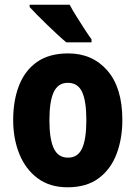

<svg xmlns="http://www.w3.org/2000/svg" viewBox="-20 -852 577 816"><path d="M500 -342Q500 -263 475.5 -198Q451 -133 399.5 -94.5Q348 -56 267 -56Q192 -56 140.5 -94Q89 -132 62.5 -197Q36 -262 36 -342Q36 -426 61.5 -490Q87 -554 138.5 -589.5Q190 -625 270 -625Q373 -625 436.5 -552Q500 -479 500 -342ZM190 -341Q190 -261 208.5 -221.5Q227 -182 269 -182Q311 -182 329 -221.5Q347 -261 347 -342Q347 -422 329 -461Q311 -500 268 -500Q227 -500 208.5 -461Q190 -422 190 -341ZM276 -832Q287 -811 304.5 -783Q322 -755 339.5 -728Q357 -701 369 -685V-672H262Q247 -684 225.5 -704Q204 -724 181 -746Q158 -768 138 -788.5Q118 -809 106 -822V-832Z"/></svg>

Font: Noto Sans Malayalam UI Condensed ExtraBold
Style: Regular
Weight: 800
Width: 3
Designer: Jelle Bosma - Monotype Design Team
Foundry: Monotype Imaging Inc.
Version: Version 2.104; ttfautohint (v1.8.4.7-5d5b)